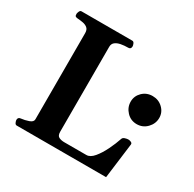

<svg xmlns="http://www.w3.org/2000/svg" viewBox="-153 -853 1021 1013"><g transform="rotate(30 358.0 -346.5)"><path d="M69.8 0Q61.5 0 57.4 -9.8Q53.2 -19.5 53.2 -24.9Q53.2 -41.5 69.3 -43Q92.8 -45.4 115.7 -53.5Q138.7 -61.5 138.7 -77.6V-602.5Q138.7 -623.5 127.4 -633.1Q116.2 -642.6 99.6 -645.8Q83 -648.9 65.9 -649.9Q55.7 -650.9 52 -654.1Q48.3 -657.2 48.3 -668Q48.3 -673.3 52.5 -683.1Q56.6 -692.9 64.9 -692.9H374Q382.3 -692.9 386.5 -683.1Q390.6 -673.3 390.6 -668Q390.6 -649.9 374.5 -649.9Q350.1 -649.9 329.8 -646Q309.6 -642.1 297.1 -632.1Q284.7 -622.1 284.7 -604V-86.4Q284.7 -62.5 298.6 -55.9Q312.5 -49.3 330.6 -49.3H465.8Q488.8 -49.3 511 -75.9Q533.2 -102.5 552 -141.1Q570.8 -179.7 582.5 -214.8Q585.4 -223.6 597.2 -227.3Q608.9 -231 616.7 -231Q626 -231 634.3 -226.8Q642.6 -222.7 641.6 -214.4L614.3 0ZM527.3 -410.6Q527.3 -444.8 552.2 -469.2Q577.1 -493.7 613.8 -493.7Q650.4 -493.7 675.8 -469.2Q701.2 -444.8 701.2 -410.6Q701.2 -375.5 675.8 -349.1Q650.4 -322.8 613.8 -322.8Q577.1 -322.8 552.2 -349.1Q527.3 -375.5 527.3 -410.6Z"/></g></svg>

Font: Gelasio SemiBold
Style: Regular
Weight: 600
Designer: Eben Sorkin
Foundry: Eben Sorkin
Version: Version 1.008